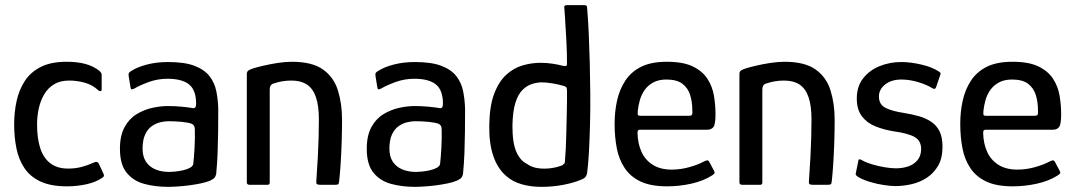

<svg xmlns="http://www.w3.org/2000/svg" viewBox="-20 -718 4176 746"><path d="M240 6Q178 6 138 -12.5Q98 -31 75.5 -64Q53 -97 44 -141Q35 -185 35 -235Q35 -282 44.5 -325.5Q54 -369 76.5 -403.5Q99 -438 138.5 -458Q178 -478 239 -478Q281 -478 312 -469.5Q343 -461 366 -443Q372 -437 373.5 -434Q375 -431 375 -425V-371Q375 -364 370.5 -364Q366 -364 362 -367Q340 -388 310 -396.5Q280 -405 249 -405Q214 -405 190 -390.5Q166 -376 151.5 -351Q137 -326 130.5 -296Q124 -266 124 -234Q124 -182 136 -143.5Q148 -105 175 -84Q202 -63 245 -63Q273 -63 297.5 -69.5Q322 -76 346 -87Q358 -93 364 -82L382 -43Q385 -37 383.5 -33.5Q382 -30 377 -27Q352 -10 315.5 -2Q279 6 240 6Z M633 8Q583 8 540.5 -3.5Q498 -15 472 -47Q446 -79 446 -140Q446 -191 464 -224Q482 -257 511 -274.5Q540 -292 572 -299Q604 -306 632 -306Q659 -306 685.5 -303.5Q712 -301 729 -298Q742 -295 742 -315Q742 -368 714.5 -390Q687 -412 631 -412Q593 -412 558.5 -399.5Q524 -387 502 -374Q494 -370 491 -371Q488 -372 487 -379L480 -422Q479 -431 480.5 -434Q482 -437 488 -441Q512 -457 550 -467Q588 -477 633 -477Q698 -477 736.5 -462Q775 -447 794.5 -421.5Q814 -396 820.5 -363.5Q827 -331 828 -295Q828 -247 827.5 -205.5Q827 -164 825.5 -124Q824 -84 820 -42Q818 -33 813.5 -27.5Q809 -22 796 -16Q782 -10 760.5 -5.5Q739 -1 716 2Q693 5 671 6.5Q649 8 633 8ZM638 -50Q647 -50 661.5 -51.5Q676 -53 691.5 -56.5Q707 -60 718 -66Q729 -72 731 -81Q734 -109 736 -146Q738 -183 737 -215Q737 -232 725 -237Q712 -242 686.5 -244.5Q661 -247 634 -247Q620 -247 603 -243Q586 -239 570 -228Q554 -217 544 -195.5Q534 -174 534 -140Q534 -110 547 -90Q560 -70 583.5 -60Q607 -50 638 -50Z M950 0Q939 0 939 -9Q939 -115 939 -220.5Q939 -326 939 -431Q939 -439 944.5 -443.5Q950 -448 966 -453Q979 -457 1004.5 -463Q1030 -469 1059.5 -473.5Q1089 -478 1114 -478Q1193 -478 1235 -448Q1277 -418 1293 -366.5Q1309 -315 1309 -253Q1309 -209 1307.5 -164.5Q1306 -120 1303.5 -81.5Q1301 -43 1298 -16Q1297 -4 1294 -2Q1291 0 1281 0H1225Q1215 0 1211.5 -2.5Q1208 -5 1209 -14Q1209 -20 1211 -46.5Q1213 -73 1215 -110Q1217 -147 1218 -185.5Q1219 -224 1219 -254Q1219 -307 1207.5 -340.5Q1196 -374 1172.5 -389.5Q1149 -405 1112 -405Q1093 -405 1076 -402Q1059 -399 1045 -394Q1038 -393 1033 -387.5Q1028 -382 1028 -368Q1028 -315 1028 -255.5Q1028 -196 1028 -133.5Q1028 -71 1028 -9Q1028 0 1020 0Z M1592 8Q1542 8 1499.5 -3.5Q1457 -15 1431 -47Q1405 -79 1405 -140Q1405 -191 1423 -224Q1441 -257 1470 -274.5Q1499 -292 1531 -299Q1563 -306 1591 -306Q1618 -306 1644.5 -303.5Q1671 -301 1688 -298Q1701 -295 1701 -315Q1701 -368 1673.5 -390Q1646 -412 1590 -412Q1552 -412 1517.5 -399.5Q1483 -387 1461 -374Q1453 -370 1450 -371Q1447 -372 1446 -379L1439 -422Q1438 -431 1439.5 -434Q1441 -437 1447 -441Q1471 -457 1509 -467Q1547 -477 1592 -477Q1657 -477 1695.5 -462Q1734 -447 1753.5 -421.5Q1773 -396 1779.5 -363.5Q1786 -331 1787 -295Q1787 -247 1786.5 -205.5Q1786 -164 1784.5 -124Q1783 -84 1779 -42Q1777 -33 1772.5 -27.5Q1768 -22 1755 -16Q1741 -10 1719.5 -5.5Q1698 -1 1675 2Q1652 5 1630 6.5Q1608 8 1592 8ZM1597 -50Q1606 -50 1620.5 -51.5Q1635 -53 1650.5 -56.5Q1666 -60 1677 -66Q1688 -72 1690 -81Q1693 -109 1695 -146Q1697 -183 1696 -215Q1696 -232 1684 -237Q1671 -242 1645.5 -244.5Q1620 -247 1593 -247Q1579 -247 1562 -243Q1545 -239 1529 -228Q1513 -217 1503 -195.5Q1493 -174 1493 -140Q1493 -110 1506 -90Q1519 -70 1542.5 -60Q1566 -50 1597 -50Z M1881 -230Q1882 -306 1900 -353.5Q1918 -401 1947 -427.5Q1976 -454 2011 -464Q2046 -474 2080 -474Q2104 -474 2127 -470.5Q2150 -467 2164 -463Q2174 -461 2178.5 -461.5Q2183 -462 2183 -471Q2183 -488 2182.5 -512Q2182 -536 2180.5 -561.5Q2179 -587 2177.5 -611.5Q2176 -636 2175 -655Q2174 -674 2173 -682Q2171 -693 2174 -695.5Q2177 -698 2183 -698H2250Q2254 -698 2257.5 -696.5Q2261 -695 2261 -690Q2265 -644 2267.5 -588.5Q2270 -533 2271.5 -473.5Q2273 -414 2273.5 -353.5Q2274 -293 2272.5 -236.5Q2271 -180 2268.5 -131Q2266 -82 2261 -44Q2259 -36 2254.5 -30Q2250 -24 2233 -18Q2210 -8 2169.5 0Q2129 8 2083 8Q2042 8 2007 -2Q1972 -12 1947 -34Q1914 -62 1897 -111Q1880 -160 1881 -230ZM1971 -229Q1971 -162 1986.5 -127.5Q2002 -93 2028 -81Q2045 -68 2070 -64.5Q2095 -61 2120.5 -64.5Q2146 -68 2165 -76Q2169 -79 2172 -82Q2175 -85 2175 -90Q2177 -114 2178.5 -144.5Q2180 -175 2180.5 -207.5Q2181 -240 2182 -270.5Q2183 -301 2183 -326.5Q2183 -352 2183 -367Q2183 -376 2179.5 -379.5Q2176 -383 2171 -384Q2151 -390 2127 -394Q2103 -398 2085 -398Q2068 -398 2048 -392Q2028 -386 2010.5 -369Q1993 -352 1982.5 -318.5Q1972 -285 1971 -229Z M2368 -237Q2368 -284 2377.5 -327Q2387 -370 2409.5 -404.5Q2432 -439 2471 -458.5Q2510 -478 2571 -478Q2634 -478 2671.5 -460Q2709 -442 2728.5 -412Q2748 -382 2754 -346Q2760 -310 2760 -274Q2760 -235 2752 -224.5Q2744 -214 2728 -214H2467Q2463 -214 2460 -212Q2457 -210 2457 -201Q2458 -160 2472.5 -128Q2487 -96 2516.5 -77.5Q2546 -59 2590 -59Q2624 -59 2658 -68.5Q2692 -78 2712 -89Q2722 -94 2727.5 -95Q2733 -96 2738 -85L2754 -55Q2758 -48 2756 -44.5Q2754 -41 2746 -36Q2713 -15 2666.5 -4.5Q2620 6 2572 6Q2509 6 2469.5 -12.5Q2430 -31 2407.5 -64.5Q2385 -98 2376.5 -142Q2368 -186 2368 -237ZM2670 -288Q2670 -322 2661.5 -349Q2653 -376 2631.5 -392.5Q2610 -409 2569 -409Q2539 -409 2518 -397.5Q2497 -386 2484.5 -368Q2472 -350 2466 -328.5Q2460 -307 2458 -287Q2457 -275 2458.5 -271.5Q2460 -268 2468 -268H2655Q2664 -268 2667.5 -271Q2671 -274 2670 -288Z M2864 0Q2853 0 2853 -9Q2853 -115 2853 -220.5Q2853 -326 2853 -431Q2853 -439 2858.5 -443.5Q2864 -448 2880 -453Q2893 -457 2918.5 -463Q2944 -469 2973.5 -473.5Q3003 -478 3028 -478Q3107 -478 3149 -448Q3191 -418 3207 -366.5Q3223 -315 3223 -253Q3223 -209 3221.5 -164.5Q3220 -120 3217.5 -81.5Q3215 -43 3212 -16Q3211 -4 3208 -2Q3205 0 3195 0H3139Q3129 0 3125.5 -2.5Q3122 -5 3123 -14Q3123 -20 3125 -46.5Q3127 -73 3129 -110Q3131 -147 3132 -185.5Q3133 -224 3133 -254Q3133 -307 3121.5 -340.5Q3110 -374 3086.5 -389.5Q3063 -405 3026 -405Q3007 -405 2990 -402Q2973 -399 2959 -394Q2952 -393 2947 -387.5Q2942 -382 2942 -368Q2942 -315 2942 -255.5Q2942 -196 2942 -133.5Q2942 -71 2942 -9Q2942 0 2934 0Z M3315 -93Q3316 -100 3320.5 -99Q3325 -98 3330 -95Q3346 -86 3370 -79Q3394 -72 3418.5 -68Q3443 -64 3461 -64Q3487 -64 3509 -71.5Q3531 -79 3545 -96Q3559 -113 3559 -139Q3559 -171 3534 -185.5Q3509 -200 3451 -208Q3414 -214 3381.5 -227Q3349 -240 3329 -266Q3309 -292 3309 -335Q3309 -382 3333.5 -413.5Q3358 -445 3397.5 -461Q3437 -477 3482 -477Q3518 -477 3560.5 -467Q3603 -457 3628 -440Q3634 -436 3634.5 -433.5Q3635 -431 3633 -426L3617 -379Q3614 -369 3603 -375Q3583 -388 3549 -398.5Q3515 -409 3482 -409Q3444 -409 3419.5 -390Q3395 -371 3395 -343Q3395 -312 3420.5 -299Q3446 -286 3493 -279Q3524 -274 3550.5 -266.5Q3577 -259 3598 -245Q3619 -231 3630.5 -208Q3642 -185 3642 -148Q3642 -104 3625.5 -75Q3609 -46 3582 -28Q3555 -10 3522.5 -2.5Q3490 5 3458 5Q3442 5 3414.5 1Q3387 -3 3359 -11.5Q3331 -20 3312 -32Q3308 -35 3306 -37.5Q3304 -40 3305 -44Z M3711 -237Q3711 -284 3720.5 -327Q3730 -370 3752.5 -404.5Q3775 -439 3814 -458.5Q3853 -478 3914 -478Q3977 -478 4014.5 -460Q4052 -442 4071.5 -412Q4091 -382 4097 -346Q4103 -310 4103 -274Q4103 -235 4095 -224.5Q4087 -214 4071 -214H3810Q3806 -214 3803 -212Q3800 -210 3800 -201Q3801 -160 3815.5 -128Q3830 -96 3859.5 -77.5Q3889 -59 3933 -59Q3967 -59 4001 -68.5Q4035 -78 4055 -89Q4065 -94 4070.5 -95Q4076 -96 4081 -85L4097 -55Q4101 -48 4099 -44.5Q4097 -41 4089 -36Q4056 -15 4009.5 -4.5Q3963 6 3915 6Q3852 6 3812.5 -12.5Q3773 -31 3750.5 -64.5Q3728 -98 3719.5 -142Q3711 -186 3711 -237ZM4013 -288Q4013 -322 4004.5 -349Q3996 -376 3974.5 -392.5Q3953 -409 3912 -409Q3882 -409 3861 -397.5Q3840 -386 3827.5 -368Q3815 -350 3809 -328.5Q3803 -307 3801 -287Q3800 -275 3801.5 -271.5Q3803 -268 3811 -268H3998Q4007 -268 4010.5 -271Q4014 -274 4013 -288Z"/></svg>

Font: Glory Thin Medium
Style: Regular
Weight: 500
Version: Version 1.011